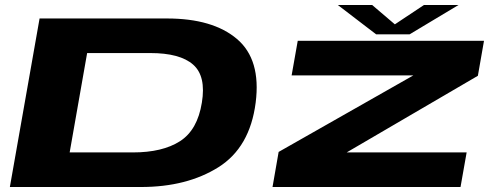

<svg xmlns="http://www.w3.org/2000/svg" viewBox="-20 -749 1996 769"><path d="M19.5 0 138.5 -675H648.5Q832.5 -675 929.2 -592.8Q1026 -510.5 1004 -338Q981 -158.5 854.8 -79.2Q728.5 0 544.5 0ZM259 -138.5H512Q631 -138.5 701 -183.5Q771 -228.5 788.5 -338Q806 -444 753.5 -490.2Q701 -536.5 582 -536.5H329ZM1071.5 0 1096 -140.5 1635.5 -447H1148L1172.5 -585.5H1918.5L1894 -445.5L1368.5 -138.5H1849L1824.5 0ZM1486.5 -611.5 1333 -729H1470.5L1561.5 -651.5L1678 -729H1816.5L1620.5 -611.5Z"/></svg>

Font: Anybody UltraExpanded Regular
Style: Bold Italic
Weight: 700
Width: 9
Italic angle: -10°
Designer: Tyler Finck
Foundry: Etcetera Type Company
Version: Version 1.010; ttfautohint (v1.8.3) -l 8 -r 50 -G 200 -x 14 